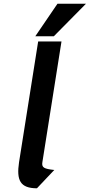

<svg xmlns="http://www.w3.org/2000/svg" viewBox="-20 -951 484 1037"><path d="M82.9 -75C68.3 22.7 88.7 65.7 179.5 66L273.2 -33C217.2 -39 204.3 -46 208.9 -75L312.1 -727H186.1ZM270.6 -755 444.5 -931H290.5L170.6 -755Z"/></svg>

Font: Fog Sans
Style: It
Weight: 700
Foundry: Intel Corporation
Version: Version 1.00